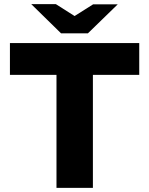

<svg xmlns="http://www.w3.org/2000/svg" viewBox="-20 -908 720 928"><path d="M253 0V-546H28V-700H653V-546H429V0ZM275 -747 316 -815 430 -887H549L405 -747ZM275 -747 131 -888H250L365 -815L405 -747Z"/></svg>

Font: REM
Style: Bold
Weight: 700
Designer: Octavio Pardo
Foundry: Ashler Design
Version: Version 1.005;gftools[0.9.28]